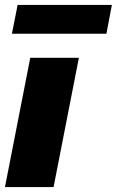

<svg xmlns="http://www.w3.org/2000/svg" viewBox="-20 -754 471 774"><path d="M0 0 102 -521H298L196 0ZM28 -618 51 -734H431L409 -618Z"/></svg>

Font: REM ExtraBold
Style: Italic
Weight: 800
Italic angle: -11°
Designer: Octavio Pardo
Foundry: Ashler Design
Version: Version 1.005;gftools[0.9.28]